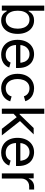

<svg xmlns="http://www.w3.org/2000/svg" viewBox="1236 -2004 779 3292"><g transform="rotate(90 1626.0 -358.5)"><path d="M171.9 -84.5H162.1V0H77.1V-727.5H165V-458.5H171.9Q189 -485.8 203.6 -503.4Q218.3 -521 250 -536.9Q281.7 -552.7 330.1 -552.7Q397.9 -552.7 450.4 -518.3Q502.9 -483.9 532.2 -420.2Q561.5 -356.4 561.5 -271.5Q561.5 -186 532.5 -121.8Q503.4 -57.6 450.9 -22.9Q398.4 11.7 330.6 11.7Q283.2 11.7 251.2 -4.4Q219.2 -20.5 203.1 -39.8Q187 -59.1 171.9 -84.5ZM472.2 -272.5Q472.2 -330.6 454.8 -376Q437.5 -421.4 402.6 -447.8Q367.7 -474.1 317.4 -474.1Q268.1 -474.1 233.6 -449.2Q199.2 -424.3 181.6 -378.9Q164.1 -333.5 164.1 -272.5Q164.1 -211.4 181.9 -165Q199.7 -118.7 234.4 -92.8Q269 -66.9 317.4 -66.9Q366.7 -66.9 401.6 -93.8Q436.5 -120.6 454.3 -167.2Q472.2 -213.9 472.2 -272.5Z M663.1 -268.6Q663.1 -351.6 693.6 -416.3Q724.1 -481 779.8 -516.8Q835.4 -552.7 908.7 -552.7Q971.2 -552.7 1024.9 -525.1Q1078.6 -497.6 1112.5 -436.3Q1146.5 -375 1146.5 -279.8V-243.2H722.7V-317.4H1099.1L1058.1 -290Q1058.1 -344.7 1041 -386.2Q1023.9 -427.7 990.5 -451.2Q957 -474.6 908.7 -474.6Q861.3 -474.6 825.7 -450.9Q790 -427.2 771 -388.2Q752 -349.1 752 -304.2V-254.9Q752 -195.3 772.7 -152.8Q793.5 -110.4 831.3 -88.4Q869.1 -66.4 919.4 -66.4Q968.3 -66.4 1002.9 -87.9Q1037.6 -109.4 1052.7 -150.4L1137.7 -127Q1125 -85.4 1094.5 -54.2Q1064 -22.9 1019 -5.6Q974.1 11.7 918.9 11.7Q840.8 11.7 783 -23.2Q725.1 -58.1 694.1 -121.6Q663.1 -185.1 663.1 -268.6Z M1246.1 -269.5Q1246.1 -354 1277.1 -418.2Q1308.1 -482.4 1364.5 -517.6Q1420.9 -552.7 1494.6 -552.7Q1547.4 -552.7 1592.3 -534.9Q1637.2 -517.1 1669.2 -482.9Q1701.2 -448.7 1715.8 -401.9L1631.3 -377.9Q1618.7 -421.4 1582.8 -447.8Q1546.9 -474.1 1494.6 -474.1Q1442.4 -474.1 1406.5 -446.5Q1370.6 -418.9 1353 -372.3Q1335.4 -325.7 1335.4 -269.5Q1335.4 -213.9 1353 -168Q1370.6 -122.1 1406.5 -94.5Q1442.4 -66.9 1494.6 -66.9Q1548.3 -66.9 1585 -94.5Q1621.6 -122.1 1633.8 -167.5L1717.8 -143.6Q1703.1 -95.7 1670.9 -60.5Q1638.7 -25.4 1593.3 -6.8Q1547.9 11.7 1494.6 11.7Q1421.4 11.7 1365 -23.4Q1308.6 -58.6 1277.3 -122.3Q1246.1 -186 1246.1 -269.5Z M1926.3 -305.2H1942.4L2175.8 -545.9H2284.7L2032.2 -286.6H2022.5L1926.3 -196.3ZM1843.8 -727.5H1931.6V0H1843.8ZM1980 -267.1 2042.5 -329.1 2301.8 0H2189Z M2343.8 -268.6Q2343.8 -351.6 2374.3 -416.3Q2404.8 -481 2460.4 -516.8Q2516.1 -552.7 2589.4 -552.7Q2651.9 -552.7 2705.6 -525.1Q2759.3 -497.6 2793.2 -436.3Q2827.1 -375 2827.1 -279.8V-243.2H2403.3V-317.4H2779.8L2738.8 -290Q2738.8 -344.7 2721.7 -386.2Q2704.6 -427.7 2671.1 -451.2Q2637.7 -474.6 2589.4 -474.6Q2542 -474.6 2506.3 -450.9Q2470.7 -427.2 2451.7 -388.2Q2432.6 -349.1 2432.6 -304.2V-254.9Q2432.6 -195.3 2453.4 -152.8Q2474.1 -110.4 2512 -88.4Q2549.8 -66.4 2600.1 -66.4Q2648.9 -66.4 2683.6 -87.9Q2718.3 -109.4 2733.4 -150.4L2818.4 -127Q2805.7 -85.4 2775.1 -54.2Q2744.6 -22.9 2699.7 -5.6Q2654.8 11.7 2599.6 11.7Q2521.5 11.7 2463.6 -23.2Q2405.8 -58.1 2374.8 -121.6Q2343.8 -185.1 2343.8 -268.6Z M2953.1 -545.9H3038.1V-461.9H3043.9Q3062 -504.9 3098.1 -529.3Q3134.3 -553.7 3183.6 -553.7H3230V-468.8H3175.8Q3135.7 -468.8 3105 -450.9Q3074.2 -433.1 3057.6 -401.6Q3041 -370.1 3041 -330.1V0H2953.1Z"/></g></svg>

Font: Inter RS Variable
Style: Regular
Weight: 400
Designer: Rasmus Andersson (customised by Maria Ramos and Noel Pretorius)
Foundry: rsms
Version: Version 3.001;Glyphs 3.2.3 (3260)